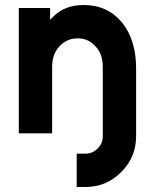

<svg xmlns="http://www.w3.org/2000/svg" viewBox="-20 -532 610 766"><path d="M523 0V-260Q523 -316 509 -361.5Q495 -407 467 -442Q409 -512 314 -512Q241 -512 196 -469Q192 -465 188 -461Q184 -457 180 -453V-500H55V0H188V-265Q188 -316 217 -347Q246 -379 290 -379Q333 -379 361 -347Q390 -317 390 -265V0ZM390 0V12Q390 40 370 60Q349 81 321 81H286V214H321Q405 214 464 154Q523 95 523 12V0Z"/></svg>

Font: Unageo
Style: Bold
Weight: 700
Designer: Richard Sepsi
Foundry: Richard Sepsi
Version: Version 2.000